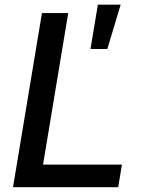

<svg xmlns="http://www.w3.org/2000/svg" viewBox="-20 -782 604 802"><path d="M34.4 0H473.7L489.3 -94.5H159.8L264.9 -727.3H155.2ZM358 -577.4H428.3L484 -762.4H388.8Z"/></svg>

Font: Margiela Sans Medium
Style: Italic
Weight: 500
Italic angle: -9.39999°
Designer: Stefan Endress, Andreas Faust
Version: Version 1.100;FEAKit 1.0